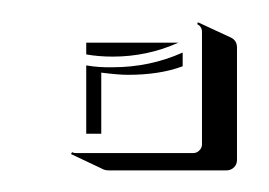

<svg xmlns="http://www.w3.org/2000/svg" viewBox="-20 -325 245 175"><path d="M44.7 -184.6 45.7 -186.3Q47.1 -185.5 48.8 -185.5H156.2Q159.4 -185.5 161.7 -187.9Q164.1 -190.2 164.1 -193.4V-295.9Q164.1 -300.8 159.7 -303L160.4 -304.7L190.4 -290.8Q196 -288.1 196 -281.7V-179.2Q196 -175 193.2 -172.4Q190.4 -169.7 186.3 -169.7H78.9Q76.7 -169.7 74.7 -170.4ZM58.6 -203.1V-265.4Q69.8 -263.4 82.8 -263.7Q116.5 -263.7 146.5 -277.1V-264.6Q125.7 -256.8 96.7 -256.8Q87.9 -256.8 72.3 -258.8V-203.1ZM58.6 -275.4V-286.1H142.6Q114.3 -273.4 82.8 -273.4Q69.8 -273.4 58.6 -275.4Z"/></svg>

Font: AgreloyS1
Style: Medium
Weight: 400
Designer: gluk
Foundry: gluk
Version: Version 0.27